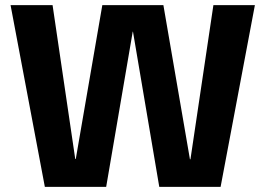

<svg xmlns="http://www.w3.org/2000/svg" viewBox="-20 -725 1030 745"><path d="M154 0 21 -705H184L272 -108H274L377 -705H614L717 -107H719L808 -705H969L836 0H598L496 -602H495L392 0Z"/></svg>

Font: TikTok Sans 24pt
Style: Bold
Weight: 700
Version: Version 4.000